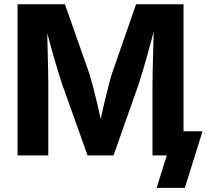

<svg xmlns="http://www.w3.org/2000/svg" viewBox="-20 -748 995 924"><path d="M64.5 0V-727.5H292.5L410.2 -393.1Q417.5 -369.6 427.2 -333Q437 -296.4 446.8 -254.2Q456.5 -211.9 465.3 -172.1Q474.1 -132.3 479.5 -103.5H449.2Q455.1 -131.8 463.6 -171.4Q472.2 -210.9 482.2 -253.2Q492.2 -295.4 501.7 -332.5Q511.2 -369.6 518.6 -393.1L634.8 -727.5H863.3V0H713.9V-343.3Q713.9 -367.2 714.6 -402.6Q715.3 -438 716.6 -478.8Q717.8 -519.5 718.8 -561.3Q719.7 -603 719.7 -639.6H730.5Q720.7 -599.1 709.2 -556.4Q697.8 -513.7 686.5 -473.4Q675.3 -433.1 665 -399.4Q654.8 -365.7 647.5 -343.3L526.4 0H401.4L278.8 -343.3Q271.5 -365.2 261.2 -398.7Q251 -432.1 239.3 -472.4Q227.5 -512.7 216.1 -555.7Q204.6 -598.6 193.8 -639.6H206.5Q207 -604.5 208 -563.2Q209 -522 210 -480.7Q210.9 -439.5 211.7 -403.6Q212.4 -367.7 212.4 -343.3V0ZM733.9 156.2 782.7 0H742.7V-116.2H954.6L869.6 156.2Z"/></svg>

Font: Inter 16pt
Style: Bold
Weight: 700
Version: Version 4.001;git-66647c0bb